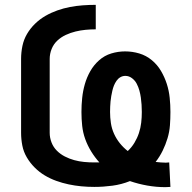

<svg xmlns="http://www.w3.org/2000/svg" viewBox="-20 -763 790 792"><path d="M662 9Q625 9 588 2.5Q551 -4 516 -16Q481 -2 443.5 3Q406 8 369 8Q342 8 315.5 5.5Q289 3 263 -2.5Q237 -8 212 -17Q187 -26 164.5 -39.5Q142 -53 123 -72Q104 -91 90.5 -114Q77 -137 72 -163Q67 -189 67 -215V-520Q67 -547 72.5 -573.5Q78 -600 91.5 -623Q105 -646 124.5 -665Q144 -684 167.5 -697.5Q191 -711 216.5 -720Q242 -729 268 -734Q294 -739 321 -741Q348 -743 375 -743V-642Q354 -642 333 -640Q312 -638 291.5 -633Q271 -628 251.5 -619Q232 -610 216.5 -595.5Q201 -581 193 -561Q185 -541 185 -520V-215Q185 -195 192.5 -175.5Q200 -156 214.5 -141.5Q229 -127 247.5 -117.5Q266 -108 286 -102.5Q306 -97 326.5 -95Q347 -93 368 -93H390Q371 -114 356 -138.5Q341 -163 331.5 -189.5Q322 -216 319 -244Q316 -272 316 -301Q316 -330 319 -359Q322 -388 330 -416Q338 -444 352.5 -469.5Q367 -495 389 -514.5Q411 -534 439 -542.5Q467 -551 496 -551Q526 -551 554.5 -542.5Q583 -534 606 -515Q629 -496 644 -470.5Q659 -445 668 -417Q677 -389 680 -359.5Q683 -330 683 -301Q683 -273 681 -246Q679 -219 671 -192.5Q663 -166 651 -141.5Q639 -117 622 -95Q632 -94 642.5 -93Q653 -92 664 -92Q667 -92 670.5 -92.5Q674 -93 678 -93L683 8Q678 8 672.5 8.5Q667 9 662 9ZM507 -140Q523 -155 534.5 -174Q546 -193 553 -214Q560 -235 562.5 -257Q565 -279 565 -301Q565 -316 564 -331Q563 -346 561 -360.5Q559 -375 555 -389.5Q551 -404 544 -417.5Q537 -431 524.5 -440.5Q512 -450 497 -450Q486 -450 476.5 -444.5Q467 -439 460.5 -429.5Q454 -420 450 -410Q446 -400 443.5 -389Q441 -378 439 -367Q437 -356 436 -345Q435 -334 434.5 -323Q434 -312 434 -301Q434 -278 437.5 -255Q441 -232 450.5 -211Q460 -190 474.5 -172Q489 -154 507 -140Z"/></svg>

Font: Iosevka Plex Etoile
Style: Bold
Weight: 700
Designer: Belleve Invis
Foundry: Belleve Invis
Version: Version 25.1.1; ttfautohint (v1.8.4)